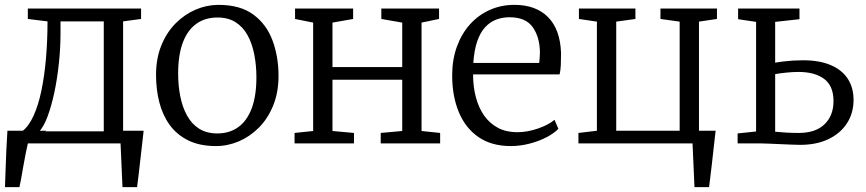

<svg xmlns="http://www.w3.org/2000/svg" viewBox="-22 -590 3562 790"><path d="M53.5 0V-50H69.5Q96.5 -70.5 116.2 -114Q136 -157.5 148.5 -217.8Q161 -278 167.2 -350.5Q173.5 -423 173.5 -502L92.5 -512V-555H558.5V-512L484.5 -502V0ZM140 -49.5H405V-502H227V-454Q227 -392 220.2 -328.8Q213.5 -265.5 201.5 -209.2Q189.5 -153 173.8 -111Q158 -69 140 -49.5ZM-1.5 180Q0 141.5 1.2 103Q2.5 64.5 4.2 25.5Q6 -13.5 8.5 -52H168.5L94.5 -8.5Q89.5 12 84 40Q78.5 68 73.5 96.5Q68.5 125 64.5 147.5Q60.5 170 58 180ZM482 180Q481 157.5 480 135Q479 112.5 478 90Q477 67.5 476 45Q475 22.5 474 0L439 -52H569Q566.5 -29 563.8 -5.8Q561 17.5 558.5 40.8Q556 64 553.2 87.2Q550.5 110.5 547.8 133.8Q545 157 542 180Z M620 -281Q620 -349.5 641.8 -403Q663.5 -456.5 700.5 -493.8Q737.5 -531 783.2 -550.5Q829 -570 877 -570Q966.5 -570 1020.8 -529.8Q1075 -489.5 1099.5 -423Q1124 -356.5 1124 -278Q1124 -210 1102.2 -156.2Q1080.5 -102.5 1043.5 -65.2Q1006.5 -28 960.8 -8.5Q915 11 867 11Q800 11 752.8 -12.2Q705.5 -35.5 676.2 -76Q647 -116.5 633.5 -169.2Q620 -222 620 -281ZM872 -41Q922.5 -41 958.5 -67Q994.5 -93 1013.8 -144.5Q1033 -196 1033 -272Q1033 -321.5 1024.2 -366Q1015.5 -410.5 996.8 -444.8Q978 -479 947.5 -498.5Q917 -518 873 -518Q822 -518 785.8 -492Q749.5 -466 730.2 -414.8Q711 -363.5 711 -287Q711 -237 720 -192.5Q729 -148 748 -113.8Q767 -79.5 797.8 -60.2Q828.5 -41 872 -41Z M1190 0V-43L1266.5 -51V-497L1192 -512V-555H1431V-512L1346 -497V-314H1633V-497L1547 -512V-555H1784.5V-512L1712.5 -497V-51L1789 -43V0H1544.5V-43L1633 -51V-262H1346V-51L1434.5 -43V0Z M2079.5 11Q2000.5 11 1946.8 -26Q1893 -63 1865.8 -128.8Q1838.5 -194.5 1838.5 -280Q1838.5 -344.5 1857.8 -397.8Q1877 -451 1911.5 -489.5Q1946 -528 1992.8 -549Q2039.5 -570 2094.5 -570Q2183 -570 2233 -519.5Q2283 -469 2286.5 -372Q2286.5 -343.5 2285.5 -322Q2284.5 -300.5 2280.5 -284H1924.5Q1924.5 -233.5 1936 -190Q1947.5 -146.5 1970.2 -114.2Q1993 -82 2027 -64Q2061 -46 2105.5 -46Q2148.5 -46 2192.5 -61.5Q2236.5 -77 2259.5 -97L2275.5 -60Q2256.5 -40.5 2225.2 -24.5Q2194 -8.5 2156 1.2Q2118 11 2079.5 11ZM1925.5 -331H2196.5Q2197.5 -338 2198.2 -347.2Q2199 -356.5 2199.2 -364.5Q2199.5 -372.5 2199.5 -375Q2199 -436.5 2170.2 -477.8Q2141.5 -519 2074.5 -519Q2044.5 -519 2018.8 -509Q1993 -499 1973.2 -477Q1953.5 -455 1941.2 -419Q1929 -383 1925.5 -331Z M2358 0V-43L2434 -52V-501L2360 -512V-555H2592.5V-512L2513.5 -501V-52H2774.5V-501L2695.5 -512V-555H2928V-512L2854 -501V0ZM2835.5 180Q2834.5 157.5 2833.5 135Q2832.5 112.5 2831.5 90Q2830.5 67.5 2829.5 45Q2828.5 22.5 2827.5 0L2792.5 -52H2922.5Q2920 -29 2917.2 -5.8Q2914.5 17.5 2912 40.8Q2909.5 64 2906.8 87.2Q2904 110.5 2901.2 133.8Q2898.5 157 2895.5 180Z M3013 0V-41L3089 -49V-500L3015 -511V-555H3267.5V-511L3167.5 -500V-332Q3182.5 -335 3201.8 -337.2Q3221 -339.5 3241.8 -340.8Q3262.5 -342 3281.5 -342Q3350 -342 3396.5 -322Q3443 -302 3466.5 -265.5Q3490 -229 3490 -179Q3490 -125 3463.2 -83.2Q3436.5 -41.5 3387.2 -17.8Q3338 6 3270.5 6Q3256 6 3233.5 5Q3211 4 3186.5 3Q3162 2 3140.8 1Q3119.5 0 3106.5 0ZM3264.5 -43Q3334 -43 3370.8 -78.8Q3407.5 -114.5 3407.5 -174Q3407.5 -237 3368.8 -265.5Q3330 -294 3263.5 -294Q3239.5 -294 3213 -291.2Q3186.5 -288.5 3167.5 -285V-48Q3187 -46 3212.2 -44.5Q3237.5 -43 3264.5 -43Z"/></svg>

Font: Merriweather 7pt Light
Style: Regular
Weight: 300
Designer: Eben Sorkin
Foundry: Eben Sorkin
Version: Version 2.200;gftools[0.9.31]